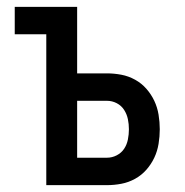

<svg xmlns="http://www.w3.org/2000/svg" viewBox="-20 -540 540 560"><path d="M115 0V-440H23V-520H205V-326H292Q313 -326 334 -322Q355 -318 374 -307.5Q393 -297 407 -281Q421 -265 430 -246Q439 -227 442.5 -205.5Q446 -184 446 -163Q446 -142 442.5 -120.5Q439 -99 430 -80Q421 -61 407 -45Q393 -29 374 -18.5Q355 -8 334 -4Q313 0 292 0ZM292 -80Q307 -80 320.5 -87Q334 -94 342 -106Q350 -118 353 -133Q356 -148 356 -163Q356 -178 353 -192.5Q350 -207 342 -219.5Q334 -232 320.5 -239Q307 -246 292 -246H205V-80Z"/></svg>

Font: Iosevka SS18 Medium
Style: Regular
Weight: 500
Monospace: yes
Designer: Belleve Invis
Foundry: Belleve Invis
Version: Version 25.1.1; ttfautohint (v1.8.4)